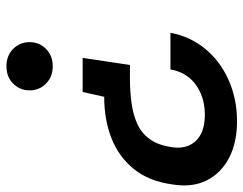

<svg xmlns="http://www.w3.org/2000/svg" viewBox="-100 -652 757 597"><g transform="rotate(90 278.5 -353.5)"><path d="M160 -232 182 -379H224Q264 -379 300.5 -384Q337 -389 365.5 -402Q394 -415 412.5 -440.5Q431 -466 437 -506Q443 -539 432 -563Q421 -587 397 -599.5Q373 -612 337 -612Q300 -612 270 -599Q240 -586 221 -562.5Q202 -539 196 -505H82Q93 -565 131 -612Q169 -659 228 -685.5Q287 -712 357 -712Q423 -712 470.5 -687.5Q518 -663 541 -617.5Q564 -572 553 -508Q543 -437 505 -390.5Q467 -344 409.5 -321.5Q352 -299 281 -299L266 -232ZM186 5Q153 5 132 -16Q111 -37 111 -67Q111 -97 132 -118Q153 -139 186 -139Q219 -139 240 -118Q261 -97 261 -67Q261 -37 240 -16Q219 5 186 5Z"/></g></svg>

Font: DM Sans 10pt SemiBold
Style: Italic
Weight: 600
Italic angle: -10°
Version: Version 4.004;gftools[0.9.30]